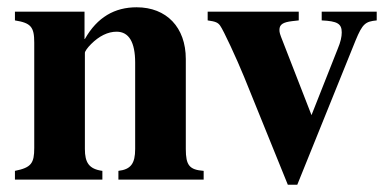

<svg xmlns="http://www.w3.org/2000/svg" viewBox="-20 -493 1069 527"><path d="M539 0V-24C500 -27 490 -39 490 -84V-331C490 -418 437 -473 355 -473C295 -473 247 -446 213 -386H212V-461H21V-437C65 -430 74 -419 74 -376V-87C74 -45 66 -33 21 -24V0H261V-24C224 -29 213 -47 213 -84V-348C213 -352 220 -362 230 -372C252 -394 276 -406 300 -406C334 -406 351 -377 351 -321V-84C351 -44 339 -28 305 -24V0Z M1014 -461H863V-437C906 -435 918 -428 918 -404C918 -392 915 -378 907 -359L835 -177L756 -380C748 -400 747 -404 747 -411C747 -426 757 -432 782 -435L800 -437V-461H550V-437C572 -434 578 -431 584 -423C593 -411 630 -331 650 -282L770 14H796L956 -382C975 -428 983 -434 1014 -437Z"/></svg>

Font: XITS Math
Style: Bold
Weight: 700
Designer: MicroPress Inc., with final additions and corrections provided by Coen Hoffman, Elsevier (retired)
Version: Version 1.105